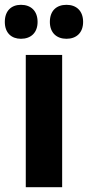

<svg xmlns="http://www.w3.org/2000/svg" viewBox="-46 -870 365 797"><path d="M-26 -779C-26 -733 2 -709 41 -709C82 -709 110 -734 110 -779C110 -825 82 -850 41 -850C2 -850 -26 -826 -26 -779ZM161 -779C161 -734 189 -709 230 -709C271 -709 299 -734 299 -779C299 -825 271 -850 230 -850C189 -850 161 -826 161 -779ZM212 -93V-642H61V-93Z"/></svg>

Font: Noto Sans Kannada UI Condensed ExtraBold
Style: Regular
Weight: 800
Width: 3
Designer: Jelle Bosma - Monotype Design Team
Foundry: Monotype Imaging Inc.
Version: Version 2.005